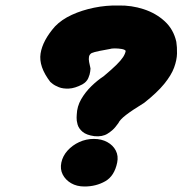

<svg xmlns="http://www.w3.org/2000/svg" viewBox="-20 -676 664 698"><path d="M323 -181Q294 -185 280 -197Q266 -209 262 -223.5Q258 -238 258.5 -248.5Q259 -259 259 -259Q260 -289 275 -315Q290 -341 312 -362.5Q334 -384 357 -399Q388 -425 404 -441Q420 -457 427.5 -468.5Q435 -480 437 -491Q434 -496 422 -498Q410 -500 397.5 -500Q385 -500 380 -498Q363 -495 342.5 -491Q322 -487 313 -483Q305 -478 303.5 -469.5Q302 -461 304 -450.5Q306 -440 309 -427Q309 -427 308 -416.5Q307 -406 301 -392Q295 -378 279 -369Q252 -355 230.5 -354Q209 -353 194 -359Q179 -365 171 -371.5Q163 -378 163 -378Q120 -434 127.5 -481.5Q135 -529 180 -580Q204 -605 241 -622Q278 -639 322 -648Q366 -657 411 -656Q458 -657 502.5 -642.5Q547 -628 579 -598.5Q611 -569 621 -524Q624 -505 623.5 -481.5Q623 -458 613 -430.5Q603 -403 577 -371Q551 -339 504 -302Q460 -275 438 -258Q416 -241 410 -228Q410 -228 400 -215Q390 -202 371 -190Q352 -178 323 -181ZM287 2Q259 2 238.5 -10Q218 -22 208 -41.5Q198 -61 203 -85Q208 -109 225.5 -128.5Q243 -148 268 -159.5Q293 -171 321 -171Q349 -171 370 -159.5Q391 -148 401 -128.5Q411 -109 406 -85Q396 -36 362.5 -17Q329 2 287 2Z"/></svg>

Font: Sour Gummy Black
Style: Italic
Weight: 900
Italic angle: -11.3°
Designer: Stefie Justprince
Foundry: Eifetstype
Version: Version 1.000